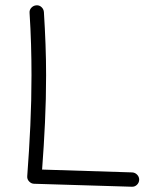

<svg xmlns="http://www.w3.org/2000/svg" viewBox="-20 -690 604 726"><path d="M117.2 -669.9Q128.4 -670.9 136.7 -663.3Q145 -655.8 146 -644.5Q149.9 -583 152.1 -523.2Q154.3 -463.4 154.3 -405.3Q154.3 -315.4 150.1 -226.8Q146 -138.2 139.2 -48.8L479.5 -38.1Q490.7 -37.6 498.5 -29.5Q506.3 -21.5 506.3 -10.3Q505.9 1 497.8 8.8Q489.7 16.6 478.5 16.1L109.4 4.9Q98.6 4.9 90.3 -3.7Q82 -12.2 83 -23.9Q90.3 -120.6 94.7 -215.1Q99.1 -309.6 99.1 -405.3Q99.1 -462.9 97.4 -521.7Q95.7 -580.6 91.8 -641.1Q90.8 -652.3 98.4 -660.6Q106 -668.9 117.2 -669.9Z"/></svg>

Font: Mikhak-DS2-FD Light
Style: Regular
Weight: 300
Designer: Amin Abedi
Version: Version 3.2